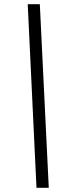

<svg xmlns="http://www.w3.org/2000/svg" viewBox="-20 -780 328 921"><path d="M214 121H155L113 -760H171L214 121Z"/></svg>

Font: NameLogos Serif
Style: Italic
Weight: 500
Version: Version 0.1